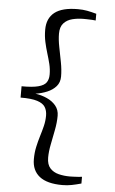

<svg xmlns="http://www.w3.org/2000/svg" viewBox="-62 -845 611 1022"><g transform="rotate(5 244.0 -334.0)"><path d="M311 136Q229 136 188.5 104Q148 72 148 12Q148 -23.5 154.8 -54.2Q161.5 -85 170.2 -113.2Q179 -141.5 185.8 -169Q192.5 -196.5 192.5 -225Q192.5 -251 181 -270Q169.5 -289 138.2 -299Q107 -309 49 -308.5V-369Q107 -368.5 138.2 -376.8Q169.5 -385 181 -401.8Q192.5 -418.5 192.5 -444Q192.5 -472.5 185.8 -500Q179 -527.5 170.2 -555.8Q161.5 -584 154.8 -614.5Q148 -645 148 -680Q148 -741 188.2 -772.5Q228.5 -804 312.5 -804Q339 -804 361.8 -799.8Q384.5 -795.5 411.5 -788V-752Q408 -753 393.2 -753.8Q378.5 -754.5 364 -754.8Q349.5 -755 346 -755Q315.5 -755 287.2 -748Q259 -741 241 -721.5Q223 -702 223 -666Q223 -633.5 230.8 -594.5Q238.5 -555.5 246.2 -515.2Q254 -475 254 -439Q254 -407.5 235.8 -386.5Q217.5 -365.5 188.2 -353.2Q159 -341 126 -336Q159 -331.5 188.2 -318.2Q217.5 -305 235.8 -282.8Q254 -260.5 254 -229Q254 -193 246.2 -153Q238.5 -113 230.8 -74.2Q223 -35.5 223 -3Q223 34 240.8 53.5Q258.5 73 286.8 80Q315 87 346 87Q350.5 87 365 86.5Q379.5 86 393.8 85Q408 84 411.5 83V119Q385 126.5 361 131.2Q337 136 311 136Z"/></g></svg>

Font: Merriweather 48pt Light
Style: Regular
Weight: 300
Version: Version 2.100